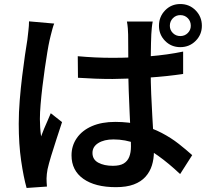

<svg xmlns="http://www.w3.org/2000/svg" viewBox="-20 -875 1040 953"><path d="M366 -596Q410 -592 452.5 -590Q495 -588 540 -588Q631 -588 721.5 -595.5Q812 -603 889 -619V-508Q810 -496 719.5 -490Q629 -484 539 -483Q496 -483 453.5 -484.5Q411 -486 367 -489ZM738 -768Q735 -753 733.5 -737Q732 -721 731 -705Q730 -688 729.5 -660.5Q729 -633 728.5 -600Q728 -567 728 -533Q728 -467 730.5 -408.5Q733 -350 736 -298.5Q739 -247 741.5 -203.5Q744 -160 744 -123Q744 -86 734 -54Q724 -22 702 2.5Q680 27 644 40.5Q608 54 555 54Q452 54 393.5 12.5Q335 -29 335 -104Q335 -152 361.5 -190Q388 -228 436.5 -249Q485 -270 552 -270Q621 -270 678 -255Q735 -240 782 -215.5Q829 -191 866.5 -161.5Q904 -132 934 -105L874 -11Q818 -64 764 -102.5Q710 -141 656 -162Q602 -183 543 -183Q497 -183 468 -165Q439 -147 439 -116Q439 -83 468 -67.5Q497 -52 540 -52Q575 -52 594 -63.5Q613 -75 621.5 -96.5Q630 -118 630 -148Q630 -174 628 -217.5Q626 -261 623.5 -313.5Q621 -366 619 -422.5Q617 -479 617 -532Q617 -587 616.5 -633.5Q616 -680 616 -703Q616 -715 614.5 -734Q613 -753 610 -768ZM249 -758Q245 -749 240.5 -732.5Q236 -716 232 -700Q228 -684 226 -675Q221 -653 215 -616.5Q209 -580 202.5 -535.5Q196 -491 190.5 -444.5Q185 -398 181.5 -356.5Q178 -315 178 -284Q178 -263 179.5 -241Q181 -219 184 -198Q191 -217 199 -236.5Q207 -256 216 -275.5Q225 -295 232 -313L288 -269Q275 -229 260.5 -185Q246 -141 234 -101.5Q222 -62 216 -35Q214 -25 212.5 -11.5Q211 2 211 11Q211 19 211.5 30Q212 41 213 51L112 58Q97 5 85 -77Q73 -159 73 -261Q73 -317 78 -378Q83 -439 90 -496.5Q97 -554 104 -601.5Q111 -649 116 -679Q118 -699 121 -723Q124 -747 124 -769ZM823 -747Q823 -726 838 -711Q853 -696 875 -696Q897 -696 912 -711Q927 -726 927 -747Q927 -770 912 -785Q897 -800 875 -800Q853 -800 838 -784.5Q823 -769 823 -747ZM769 -747Q769 -792 799.5 -823.5Q830 -855 875 -855Q920 -855 951 -823.5Q982 -792 982 -747Q982 -703 951 -672Q920 -641 875 -641Q830 -641 799.5 -672Q769 -703 769 -747Z"/></svg>

Font: Noto Sans SC SemiBold
Style: Regular
Weight: 600
Designer: Ryoko NISHIZUKA 西塚涼子 (kana, bopomofo & ideographs); Paul D. Hunt (Latin, Greek & Cyrillic); Sandoll Communications 산돌커뮤니
Foundry: Adobe
Version: Version 2.004-H2;hotconv 1.0.118;makeotfexe 2.5.65603